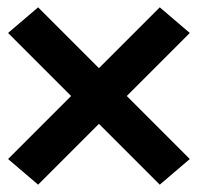

<svg xmlns="http://www.w3.org/2000/svg" viewBox="-20 -602 540 524"><path d="M84 -98 2 -168 174 -340 2 -512 84 -582 250 -416 416 -582 498 -512 326 -340 498 -168 416 -98 250 -264Z"/></svg>

Font: Iosevka SS04 Extrabold
Style: Regular
Weight: 800
Monospace: yes
Designer: Belleve Invis
Foundry: Belleve Invis
Version: Version 19.0.0; ttfautohint (v1.8.4)